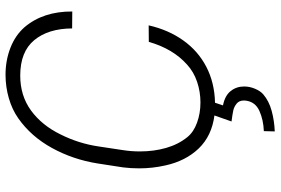

<svg xmlns="http://www.w3.org/2000/svg" viewBox="-174 -586 979 670"><g transform="rotate(-90 315.0 -251.5)"><path d="M125.5 -310.5Q121.1 -282.2 121.1 -252Q121.1 -203.6 133.3 -160.9Q145.5 -118.2 170.9 -86.9Q188.5 -64.9 221.2 -53Q253.9 -41 292 -41Q329.1 -41 364 -52.7Q398.9 -64.5 424.3 -87.9Q479.5 -137.2 503.4 -221.2L561 -221.7Q545.4 -152.8 508.5 -101.1Q471.7 -49.3 416.3 -20.5Q360.8 8.3 291 9.8L281.7 37.6Q315.9 44.4 331.8 64.5Q347.7 84.5 347.7 111.3Q347.7 130.9 339.8 149.4Q332 168 320.3 178.2Q296.9 198.2 262.7 207.5Q228.5 216.8 190.9 218.3L191.9 180.2Q231.4 178.7 262.7 164.6Q293.9 150.4 298.3 117.7Q298.8 115.2 298.8 110.8Q298.8 93.8 287.6 85Q276.4 76.2 263.9 73.5Q251.5 70.8 225.6 67.4L246.6 7.8Q175.3 -1.5 131.6 -46.9Q87.9 -92.3 72.3 -163.1Q62 -208.5 62 -254.9Q62 -284.2 65.4 -311L79.1 -399.9Q92.8 -485.8 133.1 -559.1Q173.3 -632.3 236.8 -676.8Q267.1 -698.2 306.9 -709.7Q346.7 -721.2 388.7 -721.2Q438.5 -721.2 482.2 -704.3Q525.9 -687.5 554.7 -654.8Q609.9 -589.8 609.4 -488.3L550.3 -488.8Q549.8 -572.3 509.3 -621.1Q468.8 -669.9 385.7 -669.9Q315.4 -669.9 263.7 -632.1Q211.9 -594.2 180.2 -528.8Q148.9 -466.3 138.7 -397.9Z"/></g></svg>

Font: Mardoto Light
Style: Italic
Weight: 300
Italic angle: -12°
Designer: Christian Robertson, Vahan Hovhannisyan
Foundry: Google
Version: Version 1.000